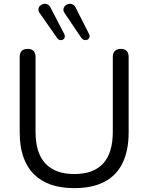

<svg xmlns="http://www.w3.org/2000/svg" viewBox="-20 -965 768 994"><path d="M365 9Q295 9 242.5 -9.5Q190 -28 154 -64.5Q118 -101 100 -155Q82 -209 82 -279V-670Q82 -691 92.5 -701.5Q103 -712 123 -712Q143 -712 153.5 -701.5Q164 -691 164 -670V-283Q164 -173 215 -118.5Q266 -64 365 -64Q464 -64 514 -118.5Q564 -173 564 -283V-670Q564 -691 575 -701.5Q586 -712 606 -712Q625 -712 635.5 -701.5Q646 -691 646 -670V-279Q646 -186 614.5 -121Q583 -56 520 -23.5Q457 9 365 9ZM401 -769 316 -895Q307 -907 308.5 -917.5Q310 -928 317 -935Q324 -942 334.5 -944.5Q345 -947 355.5 -942.5Q366 -938 372 -925L441 -789Q446 -779 443 -771Q440 -763 432.5 -759.5Q425 -756 416.5 -758Q408 -760 401 -769ZM276 -768 187 -895Q178 -907 179 -917.5Q180 -928 187 -935Q194 -942 204.5 -944.5Q215 -947 225 -943Q235 -939 242 -925L312 -790Q317 -781 315 -772.5Q313 -764 306 -760Q299 -756 291 -757.5Q283 -759 276 -768Z"/></svg>

Font: Nunito
Style: Regular
Weight: 400
Designer: Vernon Adams
Foundry: Vernon Adams
Version: Version 3.602